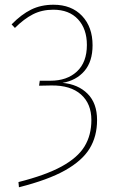

<svg xmlns="http://www.w3.org/2000/svg" viewBox="-20 -711 484 811"><path d="M371 -520Q371 -451 336.5 -411Q302 -371 244 -361Q310 -355 350 -315Q390 -275 390 -204Q390 -135 358.5 -83.5Q327 -32 255 8.5Q183 49 60 80L58 58Q173 29 240.5 -8Q308 -45 337 -92.5Q366 -140 366 -204Q366 -273 322 -312Q278 -351 197 -350L145 -349L148 -370H193Q263 -370 305 -409Q347 -448 347 -521Q347 -589 309.5 -629.5Q272 -670 205 -670Q157 -670 119 -650.5Q81 -631 43 -593L29 -608Q70 -650 111.5 -670.5Q153 -691 206 -691Q282 -691 326.5 -644Q371 -597 371 -520Z"/></svg>

Font: Fira Sans Condensed Thin
Style: Regular
Weight: 250
Width: 3
Designer: Carrois Corporate & Edenspiekermann AG
Foundry: Carrois Corporate GbR & Edenspiekermann AG
Version: Version 4.203